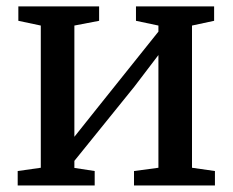

<svg xmlns="http://www.w3.org/2000/svg" viewBox="-20 -566 710 586"><path d="M34 0V-44L104.5 -54V-488L36 -502.5V-546.5H282.5V-502.5L207 -488V-148.5L275.5 -234.5L463.5 -469.5V-488L395 -502.5V-546.5H633.5V-502.5L566 -488V-54L636 -44V0H389V-44L463.5 -54V-398L390 -301.5L207 -75V-53.5L269 -44V0Z"/></svg>

Font: Merriweather Text
Style: Regular
Weight: 400
Designer: Eben Sorkin
Foundry: Eben Sorkin
Version: Version 2.100; ttfautohint (v1.7.19-72a1) -l 8 -r 50 -G 200 